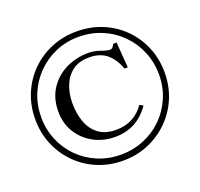

<svg xmlns="http://www.w3.org/2000/svg" viewBox="-112 -736 912 875"><g transform="rotate(-20 344.0 -299.0)"><path d="M657.2 -298.8Q657.2 -232.9 633.3 -176Q609.4 -119.1 566.4 -76.4Q523.4 -33.7 466.3 -9.5Q409.2 14.6 343.3 14.6Q277.3 14.6 220.2 -9.3Q163.1 -33.2 120.4 -75.9Q77.6 -118.7 53.7 -175.8Q29.8 -232.9 29.8 -298.8Q29.8 -365.7 53.7 -422.6Q77.6 -479.5 120.4 -522Q163.1 -564.5 220.2 -588.1Q277.3 -611.8 343.3 -611.8Q410.2 -611.8 467.3 -588.1Q524.4 -564.5 566.9 -522Q609.4 -479.5 633.3 -422.6Q657.2 -365.7 657.2 -298.8ZM629.9 -298.8Q629.9 -358.9 607.9 -411.1Q585.9 -463.4 546.9 -502.4Q507.8 -541.5 455.6 -563.5Q403.3 -585.4 343.3 -585.4Q283.2 -585.4 231.4 -563.2Q179.7 -541 140.9 -501.7Q102.1 -462.4 80.3 -410.4Q58.6 -358.4 58.6 -298.8Q58.6 -239.3 80.3 -187.5Q102.1 -135.7 140.9 -96.9Q179.7 -58.1 231.4 -36.4Q283.2 -14.6 343.3 -14.6Q403.3 -14.6 455.6 -36.4Q507.8 -58.1 546.9 -96.9Q585.9 -135.7 607.9 -187.5Q629.9 -239.3 629.9 -298.8ZM498 -199.2 515.1 -189.9Q452.6 -99.6 345.7 -99.6Q289.1 -99.6 242.4 -124.8Q195.8 -149.9 168.2 -194.3Q140.6 -238.8 140.6 -296.4Q140.6 -360.4 170.7 -406.2Q200.7 -452.1 250.7 -476.8Q300.8 -501.5 360.8 -501.5Q389.2 -501.5 417.2 -491.2Q445.3 -481 459.5 -481Q467.8 -481 473.1 -487.8Q478.5 -494.6 481 -501.5H498L507.3 -377.9H491.2Q474.6 -425.8 442.1 -453.4Q409.7 -481 356.4 -481Q306.2 -481 274.7 -456.8Q243.2 -432.6 228.5 -393.6Q213.9 -354.5 213.9 -309.6Q213.9 -262.2 228 -220.9Q242.2 -179.7 274.7 -154.1Q307.1 -128.4 360.8 -128.4Q449.2 -128.4 498 -199.2Z"/></g></svg>

Font: Rohingya Solluk
Style: Regular
Weight: 400
Designer: SIL International
Foundry: SIL International
Version: Version 1.001